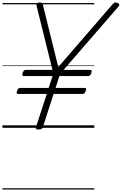

<svg xmlns="http://www.w3.org/2000/svg" viewBox="-20 -1035 986 1555"><path d="M292 14Q265 14 271 -5L359 -274H126Q119 -274 116 -279.5Q113 -285 118 -298Q122 -312 128.5 -317.5Q135 -323 142 -323H374L406 -419H171Q164 -419 161.5 -425Q159 -431 163 -444Q168 -458 174 -463.5Q180 -469 188 -469H405L277 -984Q273 -1000 280.5 -1007.5Q288 -1015 301 -1015Q316 -1015 321 -1009.5Q326 -1004 328 -993L452 -492L887 -995Q899 -1009 907.5 -1013.5Q916 -1018 930 -1012Q942 -1009 945.5 -1000.5Q949 -992 938 -980L495 -469H711Q719 -469 721.5 -464Q724 -459 720 -445Q716 -431 709.5 -425Q703 -419 695 -419H461L430 -323H666Q674 -323 676.5 -318Q679 -313 674 -299Q670 -286 664 -280Q658 -274 650 -274H414L327 -5Q321 14 292 14ZM0 490H744V500H0ZM0 -20H744V0H0ZM0 -505H744V-500H0ZM0 -1010H744V-1000H0Z"/></svg>

Font: Playwrite NZ Guides
Style: Regular
Weight: 400
Designer: Veronika Burian, José Scaglione
Foundry: TypeTogether
Version: Version 1.003